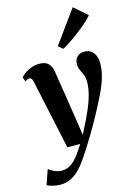

<svg xmlns="http://www.w3.org/2000/svg" viewBox="-188 -923 865 1249"><g transform="rotate(-15 245.0 -299.0)"><path d="M63 -442.5Q59.5 -459 54.2 -465.2Q49 -471.5 41 -471.5Q33.5 -471.5 26.8 -468.5Q20 -465.5 12 -459L0 -489Q8.5 -499.5 26.8 -513.2Q45 -527 70.8 -537Q96.5 -547 126.5 -547Q155 -547 172.5 -537.8Q190 -528.5 199.8 -510.5Q209.5 -492.5 213.5 -466.5Q219.5 -429 226.2 -386Q233 -343 240 -298Q247 -253 253.8 -208.5Q260.5 -164 267 -123L281.5 -27.5L326.5 -116.5Q343 -151 356.2 -182.5Q369.5 -214 378.8 -243.5Q388 -273 393 -300.2Q398 -327.5 398 -352.5Q397.5 -382 389.2 -402Q381 -422 372.2 -440.2Q363.5 -458.5 363.5 -483.5Q363.5 -511.5 381.8 -529.5Q400 -547.5 430.5 -547.5Q458.5 -547.5 476.5 -533.5Q494.5 -519.5 503 -497.5Q511.5 -475.5 511.5 -451.5Q511.5 -405 499.5 -361Q487.5 -317 467.2 -273.2Q447 -229.5 422.5 -183.5Q408 -155 391.8 -125.2Q375.5 -95.5 358.2 -65.5Q341 -35.5 323.2 -6Q305.5 23.5 287.8 51.8Q270 80 252 106.5Q221.5 154 191.2 185.8Q161 217.5 128.5 233Q96 248.5 58 248.5Q31.5 248.5 6.8 242Q-18 235.5 -31 228L3.5 129Q14 138 38.5 150.2Q63 162.5 91 162.5Q123.5 162.5 149.5 146Q175.5 129.5 199.5 99Q223.5 68.5 250 25.5H163.5ZM273.5 -626 433 -846 521 -769Q511 -756 491.8 -737.8Q472.5 -719.5 447.5 -699.2Q422.5 -679 396.2 -659.8Q370 -640.5 345.5 -624.8Q321 -609 303 -600.5Z"/></g></svg>

Font: Merriweather 72pt ExtraBold
Style: Italic
Weight: 800
Italic angle: -7.8°
Version: Version 2.101